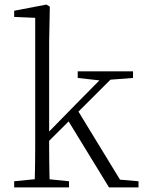

<svg xmlns="http://www.w3.org/2000/svg" viewBox="-20 -820 630 840"><path d="M42 0V-27L153 -38H173L282 -27V0ZM131 0Q132 -21 132.5 -49Q133 -77 133.5 -108Q134 -139 134 -169.5Q134 -200 134 -226V-742L42 -746V-773L183 -800L198 -791L195 -637V-227Q195 -201 195 -170Q195 -139 195.5 -108Q196 -77 196.5 -49Q197 -21 198 0ZM166 -175V-218H169L311 -363L454 -508H500ZM457 0 274 -299 317 -342 505 -34 586 -27V0ZM320 -479V-508H562V-479L445 -470L427 -467Z"/></svg>

Font: Noto Serif SC
Style: Regular
Weight: 200
Designer: Ryoko NISHIZUKA 西塚涼子 (kana & ideographs); Frank Grießhammer (Latin, Greek & Cyrillic); Wenlong ZHANG 张文龙 (bopomofo); San
Foundry: Adobe
Version: Version 2.001;hotconv 1.1.0;makeotfexe 2.6.0